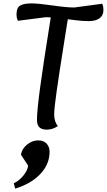

<svg xmlns="http://www.w3.org/2000/svg" viewBox="-20 -735 627 1127"><path d="M587 -675Q587 -644 564 -627.5Q541 -611 500 -611Q465 -611 426.5 -616Q388 -621 378 -622L357 -490Q329 -315 313.5 -206.5Q298 -98 298 -64Q298 -20 320 5Q288 26 255 26Q226 26 211.5 12.5Q197 -1 197 -32Q197 -85 216 -225Q235 -365 278 -633Q269 -634 249 -634L85 -613Q77 -629 77 -651Q77 -690 98.5 -702.5Q120 -715 165 -715Q205 -715 289 -703Q371 -691 416 -691L580 -713Q587 -700 587 -675ZM204 89Q236 89 253.5 108Q271 127 271 156Q271 229 216.5 286.5Q162 344 69 372L61 341Q94 325 118.5 294Q143 263 145 237L103 173Q108 139 138.5 114Q169 89 204 89Z"/></svg>

Font: Lemonada Light
Style: Regular
Weight: 300
Designer: Mohamed Gaber (Arabic) Eduardo Tunni (Latin)
Foundry: Kief Type Foundry
Version: Version 3.006